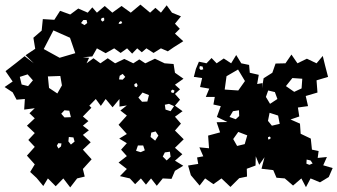

<svg xmlns="http://www.w3.org/2000/svg" viewBox="-30 -785 1465 834"><path d="M129 -12 101 -38 121 -71 87 -109 121 -147 93 -177 121 -207 87 -239 121 -271 98 -293 121 -315 75 -309 78 -355 42 -352 25 -384 -10 -407 25 -431 -6 -476 38 -510 77 -541 117 -510 81 -545 123 -573 115 -621 151 -652 156 -702 206 -699 231 -738 275 -722 310 -748 351 -730 371 -753 391 -730 425 -759 458 -730 498 -759 538 -730 580 -765 622 -730 645 -751 669 -730 694 -762 717 -730 756 -714 730 -682 751 -660 730 -639 766 -606 725 -580 699 -562 669 -575 637 -555 606 -575 586 -558 566 -575 544 -552 522 -575 494 -555 466 -575 429 -554 391 -575 371 -540 330 -536 357 -534 346 -510 376 -532 406 -510 438 -532 470 -510 510 -529 549 -510 575 -527 601 -510 643 -530 685 -510 724 -507 730 -469 767 -443 730 -417 752 -397 730 -377 752 -352 730 -326 763 -302 730 -278 756 -248 730 -218 768 -180 730 -143 762 -115 730 -87 766 -65 730 -43 715 -8 677 -10 651 22 626 -10 604 17 582 -10 557 15 534 -10 491 -20 521 -51 485 -79 521 -107 496 -135 521 -163 488 -183 521 -203 485 -243 521 -283 493 -305 521 -327 489 -322V-355L459 -319L429 -355L408 -325L386 -355L358 -326L367 -317L330 -279L354 -259L330 -239L356 -219L330 -199L364 -167L330 -135L368 -93L330 -51L338 -18L305 -10L275 29L245 -10L212 24L178 -10L158 23ZM422 -708 412 -707 408 -698 416 -691 423 -697ZM346 -698H332L322 -685L337 -676L349 -685ZM496 -694 488 -689 485 -682 493 -681 501 -685ZM274 -621 202 -653 160 -572 229 -534 297 -554ZM503 -464 490 -456 487 -440 503 -439 514 -451ZM113 -436 90 -462 56 -451 64 -418 92 -411ZM232 -455 178 -453 183 -403 219 -379 239 -414ZM562 -425 553 -418 555 -409 564 -406 568 -415ZM728 -391 720 -396 712 -390 716 -382H725ZM617 -372 589 -383 571 -361 587 -343 610 -344ZM726 -324 704 -334 686 -330 689 -309 711 -302ZM271 -304 250 -306 236 -291 250 -275 278 -276ZM646 -214 627 -209 624 -190 644 -174 658 -196ZM289 -188 269 -190 267 -171 278 -157 294 -170ZM237 -162 223 -163 217 -152 224 -140 235 -149ZM592 -153H569L561 -130L581 -124L599 -132ZM708 -126 686 -123 677 -105 694 -88 711 -104Z M799 -24 787 -66 831 -73 826 -101 853 -106 836 -145 878 -141 874 -196 926 -210 911 -254 958 -255 912 -277 929 -324 897 -331 903 -364H864L879 -400L839 -407L848 -446L812 -451L821 -486L834 -517L867 -510L889 -533L911 -510L942 -531L974 -510L996 -546L1018 -510L1052 -503L1055 -469L1094 -460L1087 -420L1110 -424L1108 -401L1115 -445L1153 -469L1167 -509L1210 -510L1236 -548L1262 -510L1303 -530L1345 -510L1372 -542L1382 -501L1395 -451L1345 -436L1349 -383L1298 -368L1308 -324L1264 -318L1270 -279L1232 -266L1273 -248L1276 -204L1320 -183L1325 -135L1354 -129L1350 -99L1390 -103L1374 -67L1415 -55L1398 -16L1360 7L1319 -10L1299 28L1279 -10L1243 21L1207 -10L1171 -13L1157 -46L1106 -52L1119 -102L1096 -69L1081 -106L1080 -66L1042 -52L1043 -18L1009 -11L971 27L932 -10L897 15L861 -10L837 21ZM850 -496 838 -498 836 -488 842 -481 853 -484ZM1034 -433 1004 -483 954 -454 946 -396 1005 -392ZM1283 -443 1240 -446 1212 -411 1248 -386 1280 -401ZM1164 -385 1135 -392 1125 -364 1143 -334 1175 -355ZM1008 -306 982 -302 967 -277 994 -267 1009 -281ZM1178 -283 1141 -295 1134 -260 1151 -239 1185 -247ZM1044 -197 1005 -212 983 -181 1000 -151 1033 -159ZM1146 -186 1142 -192 1134 -189 1135 -179 1143 -181ZM1319 -88 1302 -92 1301 -74 1314 -69 1328 -75Z"/></svg>

Font: Rubik Gemstones
Style: Regular
Weight: 400
Designer: Hubert and Fischer, NaN
Foundry: Hubert and Fischer, NaN
Version: Version 2.200